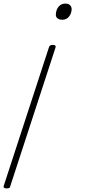

<svg xmlns="http://www.w3.org/2000/svg" viewBox="-90 -535 498 1069"><path d="M204 -285Q224 -285 219 -270L-32 499Q-34 509 -38.5 511.5Q-43 514 -54 514Q-74 514 -69 499L182 -270Q184 -278 189 -281.5Q194 -285 204 -285ZM273 -515Q290 -515 299 -507Q308 -499 309 -485Q308 -459 294 -442Q280 -425 257 -425Q240 -425 230 -433Q220 -441 221 -455Q222 -481 236.5 -498Q251 -515 273 -515Z"/></svg>

Font: Playwrite BE VLG Thin
Style: Regular
Weight: 250
Designer: Veronika Burian, José Scaglione
Foundry: TypeTogether
Version: Version 1.002